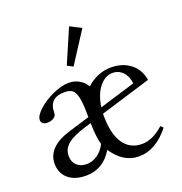

<svg xmlns="http://www.w3.org/2000/svg" viewBox="-129 -819 893 942"><g transform="rotate(-20 317.5 -347.5)"><path d="M286.6 -512.7 256.8 -528.3 333.5 -706.1 392.1 -676.3ZM162.1 11.2Q104 11.2 70.1 -17.8Q36.1 -46.9 36.1 -96.2Q36.1 -184.1 160.6 -221.7L270 -254.9V-258.8Q270 -323.2 263.4 -355.2Q256.8 -387.2 242.9 -398.7Q229 -410.2 200.7 -410.2Q120.1 -410.2 120.1 -332.5Q120.1 -316.4 106.4 -307.1Q92.8 -297.9 72.8 -297.9Q57.6 -297.9 49.3 -304.7Q41 -311.5 41 -322.8Q41 -345.2 73.5 -374.8Q106 -404.3 152.8 -425.3Q199.7 -446.3 236.8 -446.3Q265.6 -446.3 289.8 -432.6Q314 -418.9 328.6 -394.5Q386.2 -446.3 457 -446.3Q517.1 -446.3 558.1 -414.1Q599.1 -381.8 607.4 -326.7L343.3 -246.1V-233.4Q343.3 -142.1 376.7 -91.6Q410.2 -41 474.1 -41Q528.8 -41 586.9 -92.8L599.6 -80.6Q527.8 11.2 438 11.2Q357.9 11.2 302.2 -72.3Q252.9 11.2 162.1 11.2ZM455.6 -418.5Q415.5 -418.5 385.3 -380.1Q355 -341.8 346.2 -278.3L533.7 -335.4Q529.3 -374.5 507.6 -396.5Q485.8 -418.5 455.6 -418.5ZM113.8 -108.9Q113.8 -78.1 133.1 -59.6Q152.3 -41 184.6 -41Q213.9 -41 240.5 -59.1Q267.1 -77.1 283.7 -109.9Q272 -147.5 270.5 -223.6L238.3 -213.9Q171.9 -193.8 142.8 -169.2Q113.8 -144.5 113.8 -108.9Z"/></g></svg>

Font: Elstob
Style: Regular
Weight: 400
Designer: Peter S. Baker
Version: Version 1.015